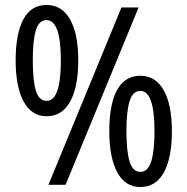

<svg xmlns="http://www.w3.org/2000/svg" viewBox="-20 -744 754 773"><path d="M168 -724Q229 -724 262 -666Q295 -608 295 -501Q295 -394 262.5 -335Q230 -276 168 -276Q107 -276 75 -335.5Q43 -395 43 -501Q43 -608 74 -666Q105 -724 168 -724ZM538 -714 244 0H175L469 -714ZM167 -663Q137 -663 124.5 -622.5Q112 -582 112 -501Q112 -419 124.5 -378.5Q137 -338 168 -338Q225 -338 225 -501Q225 -663 167 -663ZM545 -439Q606 -439 639 -381Q672 -323 672 -216Q672 -108 639.5 -49.5Q607 9 545 9Q484 9 452 -50.5Q420 -110 420 -216Q420 -325 451.5 -382Q483 -439 545 -439ZM545 -378Q515 -378 502 -337.5Q489 -297 489 -216Q489 -134 502 -93Q515 -52 545 -52Q575 -52 588.5 -93Q602 -134 602 -216Q602 -378 545 -378Z"/></svg>

Font: Noto Sans Ethiopic Cond
Style: Regular
Weight: 400
Width: 3
Designer: Monotype Design Team
Foundry: Monotype Imaging Inc.
Version: Version 2.102; ttfautohint (v1.8.4.7-5d5b)